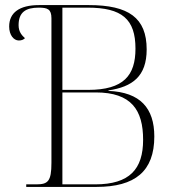

<svg xmlns="http://www.w3.org/2000/svg" viewBox="-20 -734 705 754"><path d="M83 0H359C510 0 586 -61 586 -198C586 -309 531 -372 406 -377V-379C500 -393 556 -434 556 -540C556 -664 485 -714 329 -714H133C56 -714 16 -684 16 -630C16 -596 34 -575 54 -575C66 -575 73 -579 78 -584C66 -595 53 -609 53 -635C53 -686 81 -704 132 -704C167 -704 182 -698 182 -662V-95C182 -21 168 -10 122 -10H83ZM326 -381H225V-704H324C459 -704 512 -659 512 -543C512 -438 466 -381 326 -381ZM354 -10H225V-371H356C496 -371 542 -302 542 -185C542 -70 489 -10 354 -10Z"/></svg>

Font: Noto Serif Display ExtraLight
Style: Regular
Weight: 200
Designer: Monotype Design Team
Foundry: Monotype Imaging Inc.
Version: Version 2.009